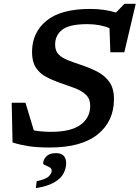

<svg xmlns="http://www.w3.org/2000/svg" viewBox="-20 -765 734 1010"><path d="M579.5 -243.5Q579.5 -127 493.8 -58Q408 11 241.5 11Q175 11 129.2 3.8Q83.5 -3.5 46 -15.5L41.5 -224.5H114L158 -79Q178 -75.5 200.8 -73.5Q223.5 -71.5 249 -71.5Q353.5 -71.5 404 -108.8Q454.5 -146 454.5 -208Q454.5 -245.5 431.5 -267Q408.5 -288.5 372 -302Q335.5 -315.5 295 -329.5Q254.5 -343.5 221.2 -361.5Q188 -379.5 168.2 -410Q148.5 -440.5 148.5 -491Q148.5 -593.5 224.2 -655.8Q300 -718 454 -718Q491.5 -718 525.8 -713.2Q560 -708.5 590 -699L635 -745H694L634 -490H560.5L556 -616.5Q534.5 -626.5 504.2 -632.2Q474 -638 440 -638Q344.5 -638 307.2 -608.5Q270 -579 270 -530.5Q270 -497.5 288 -479Q306 -460.5 337.8 -448Q369.5 -435.5 411 -422Q452.5 -408 491 -388.5Q529.5 -369 554.5 -335Q579.5 -301 579.5 -243.5ZM207 94.5Q207 75.5 223.5 58Q240 40.5 274 40.5Q328 40.5 328 94.5Q328 120 314.5 146.5Q301 173 266.5 193.8Q232 214.5 168.5 224.5L173 188Q222 178 237 162.2Q252 146.5 252 134Q252 121 240.8 114.8Q229.5 108.5 218.2 104.2Q207 100 207 94.5Z"/></svg>

Font: Newsreader 6pt Medium
Style: Italic
Weight: 500
Italic angle: -17°
Designer: Hugues Gentile
Foundry: Production Type
Version: Version 1.003; ttfautohint (v1.8.3)